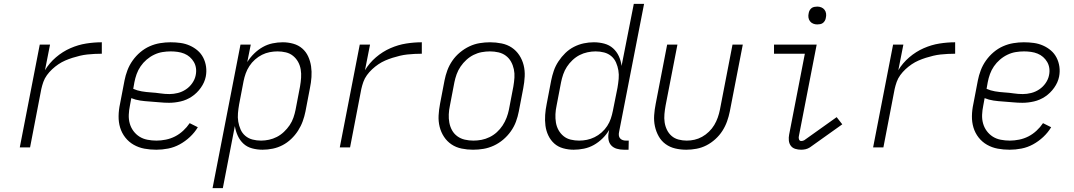

<svg xmlns="http://www.w3.org/2000/svg" viewBox="-20 -760 5540 990"><path d="M82 0 185 -530H238L212 -398Q234 -435 268.5 -464.5Q303 -494 343 -511.5Q383 -529 424 -535.5Q465 -542 505 -542V-483Q487 -483 467.5 -482Q448 -481 429.5 -479Q411 -477 392 -472.5Q373 -468 354 -462Q335 -456 316.5 -448Q298 -440 281 -428.5Q264 -417 249 -403Q234 -389 222 -372.5Q210 -356 203.5 -337.5Q197 -319 193 -301L135 0Z M786 12Q754 12 724.5 6.5Q695 1 669.5 -13.5Q644 -28 626 -51Q608 -74 599.5 -102Q591 -130 591.5 -161.5Q592 -193 599 -225L622 -345Q627 -371 637 -397.5Q647 -424 664 -448Q681 -472 703.5 -491Q726 -510 752 -521.5Q778 -533 805.5 -537.5Q833 -542 859 -542Q886 -542 911 -538.5Q936 -535 958.5 -525Q981 -515 999 -499.5Q1017 -484 1028 -462.5Q1039 -441 1042.5 -416Q1046 -391 1041 -365Q1035 -335 1015.5 -307.5Q996 -280 969 -262Q942 -244 911.5 -237Q881 -230 852 -230Q827 -230 802.5 -232.5Q778 -235 752.5 -236.5Q727 -238 703 -241.5Q679 -245 657 -254L650 -216Q645 -192 644 -168.5Q643 -145 649 -123.5Q655 -102 668 -84.5Q681 -67 699 -55.5Q717 -44 740 -39.5Q763 -35 787 -35Q810 -35 835 -40Q860 -45 882.5 -56.5Q905 -68 924.5 -86Q944 -104 958 -125L1000 -104Q984 -77 959.5 -54Q935 -31 906.5 -15.5Q878 0 847 6Q816 12 786 12ZM854 -275Q875 -275 897 -280.5Q919 -286 938.5 -299Q958 -312 971.5 -331.5Q985 -351 989 -372Q993 -391 990.5 -408.5Q988 -426 979.5 -440.5Q971 -455 958.5 -466Q946 -477 930 -483.5Q914 -490 896 -492.5Q878 -495 860 -495Q839 -495 817.5 -491.5Q796 -488 775 -478Q754 -468 736 -452.5Q718 -437 705 -418Q692 -399 684.5 -378Q677 -357 673 -336L667 -302Q687 -293 710.5 -289Q734 -285 758.5 -283.5Q783 -282 806.5 -278.5Q830 -275 854 -275Z M1076 210 1220 -530H1273L1255 -440Q1270 -464 1290.5 -484Q1311 -504 1335 -517.5Q1359 -531 1385.5 -536.5Q1412 -542 1438 -542Q1466 -542 1492.5 -534.5Q1519 -527 1538.5 -510Q1558 -493 1569 -469Q1580 -445 1584 -418Q1588 -391 1586 -362.5Q1584 -334 1578 -305L1555 -185Q1550 -160 1541 -135Q1532 -110 1517 -86.5Q1502 -63 1481.5 -43.5Q1461 -24 1437 -11.5Q1413 1 1386.5 6.5Q1360 12 1334 12Q1306 12 1280 5Q1254 -2 1235.5 -19Q1217 -36 1206 -60Q1195 -84 1191 -110L1129 210ZM1326 -35Q1346 -35 1367 -39.5Q1388 -44 1407.5 -54Q1427 -64 1444 -80Q1461 -96 1473.5 -114.5Q1486 -133 1493 -153.5Q1500 -174 1504 -194L1527 -314Q1531 -337 1532.5 -359Q1534 -381 1530.5 -402Q1527 -423 1517 -441Q1507 -459 1491 -472Q1475 -485 1454 -490Q1433 -495 1411 -495Q1391 -495 1370.5 -491Q1350 -487 1331 -477.5Q1312 -468 1295 -453Q1278 -438 1266 -419.5Q1254 -401 1247 -381.5Q1240 -362 1236 -342L1213 -222Q1209 -199 1207 -176.5Q1205 -154 1208.5 -133Q1212 -112 1220.5 -92.5Q1229 -73 1245 -59.5Q1261 -46 1282 -40.5Q1303 -35 1326 -35Z M1732 0 1835 -530H1888L1862 -398Q1884 -435 1918.5 -464.5Q1953 -494 1993 -511.5Q2033 -529 2074 -535.5Q2115 -542 2155 -542V-483Q2137 -483 2117.5 -482Q2098 -481 2079.5 -479Q2061 -477 2042 -472.5Q2023 -468 2004 -462Q1985 -456 1966.5 -448Q1948 -440 1931 -428.5Q1914 -417 1899 -403Q1884 -389 1872 -372.5Q1860 -356 1853.5 -337.5Q1847 -319 1843 -301L1785 0Z M2419 12Q2389 12 2360 6Q2331 0 2308 -15.5Q2285 -31 2269.5 -54.5Q2254 -78 2247 -106Q2240 -134 2241.5 -164Q2243 -194 2249 -225L2272 -345Q2277 -371 2286.5 -397Q2296 -423 2312.5 -447Q2329 -471 2352 -490Q2375 -509 2400.5 -521Q2426 -533 2453 -537.5Q2480 -542 2507 -542Q2537 -542 2566.5 -536Q2596 -530 2619 -514.5Q2642 -499 2657.5 -475.5Q2673 -452 2680 -424Q2687 -396 2685.5 -366Q2684 -336 2678 -305L2655 -185Q2650 -159 2640.5 -133Q2631 -107 2614 -83Q2597 -59 2574.5 -40Q2552 -21 2526 -9Q2500 3 2473 7.5Q2446 12 2419 12ZM2421 -35Q2442 -35 2463 -39Q2484 -43 2504.5 -53Q2525 -63 2542 -78.5Q2559 -94 2571.5 -113Q2584 -132 2592 -153Q2600 -174 2604 -194L2627 -314Q2631 -337 2632.5 -359.5Q2634 -382 2629.5 -403Q2625 -424 2615 -442Q2605 -460 2588.5 -472.5Q2572 -485 2550.5 -490Q2529 -495 2506 -495Q2485 -495 2463.5 -491Q2442 -487 2422 -477Q2402 -467 2385 -451.5Q2368 -436 2355 -417Q2342 -398 2334.5 -377Q2327 -356 2323 -336L2300 -216Q2295 -193 2294 -170.5Q2293 -148 2297 -127Q2301 -106 2311 -88Q2321 -70 2338 -57.5Q2355 -45 2376.5 -40Q2398 -35 2421 -35Z M2938 12Q2910 12 2883.5 4.5Q2857 -3 2838 -20Q2819 -37 2807.5 -61Q2796 -85 2792.5 -112Q2789 -139 2791 -167.5Q2793 -196 2799 -225L2822 -345Q2827 -370 2835.5 -395Q2844 -420 2859.5 -443.5Q2875 -467 2895 -486.5Q2915 -506 2939.5 -518.5Q2964 -531 2990 -536.5Q3016 -542 3042 -542Q3070 -542 3096 -535Q3122 -528 3141 -511Q3160 -494 3171 -470Q3182 -446 3185 -420L3248 -740H3301L3172 -79Q3170 -70 3171 -61.5Q3172 -53 3177 -47Q3182 -41 3190 -38Q3198 -35 3207 -35H3222L3221 12H3197Q3178 12 3160.5 7Q3143 2 3131.5 -10.5Q3120 -23 3117.5 -41.5Q3115 -60 3119 -79L3121 -90Q3107 -66 3086.5 -46Q3066 -26 3042 -12.5Q3018 1 2991 6.5Q2964 12 2938 12ZM2966 -35Q2986 -35 3006 -39Q3026 -43 3045.5 -52.5Q3065 -62 3082 -77Q3099 -92 3111 -110.5Q3123 -129 3129.5 -148.5Q3136 -168 3140 -188L3164 -308Q3168 -331 3170 -353.5Q3172 -376 3168.5 -397Q3165 -418 3156.5 -437.5Q3148 -457 3132 -470.5Q3116 -484 3095 -489.5Q3074 -495 3051 -495Q3031 -495 3009.5 -490.5Q2988 -486 2968.5 -476Q2949 -466 2932 -450Q2915 -434 2903 -415.5Q2891 -397 2884 -376.5Q2877 -356 2873 -336L2850 -216Q2845 -193 2844 -171Q2843 -149 2846.5 -128Q2850 -107 2860 -89Q2870 -71 2886 -58Q2902 -45 2923 -40Q2944 -35 2966 -35Z M3519 12Q3489 12 3461.5 5.5Q3434 -1 3412 -17Q3390 -33 3376.5 -57Q3363 -81 3357 -108.5Q3351 -136 3353 -165.5Q3355 -195 3361 -225L3420 -530H3473L3412 -216Q3408 -194 3406 -172Q3404 -150 3407 -129.5Q3410 -109 3419 -90.5Q3428 -72 3443 -59Q3458 -46 3478.5 -40.5Q3499 -35 3521 -35Q3541 -35 3561 -39.5Q3581 -44 3600 -54.5Q3619 -65 3635.5 -81Q3652 -97 3663 -115.5Q3674 -134 3681 -154Q3688 -174 3692 -194L3757 -530H3810L3743 -185Q3738 -160 3729 -134.5Q3720 -109 3705 -85.5Q3690 -62 3668.5 -42.5Q3647 -23 3622.5 -10.5Q3598 2 3571.5 7Q3545 12 3519 12Z M4111 12Q4095 12 4080.5 7.5Q4066 3 4057.5 -8.5Q4049 -20 4047.5 -35.5Q4046 -51 4049 -66L4130 -483H3971V-530H4191L4099 -57Q4097 -49 4100 -41Q4103 -33 4111 -33Q4115 -33 4119.5 -34Q4124 -35 4127 -37L4294 -156L4323 -119L4156 0Q4145 7 4133.5 9.5Q4122 12 4111 12ZM4194 -634Q4183 -634 4173 -638Q4163 -642 4156.5 -650.5Q4150 -659 4148.5 -670Q4147 -681 4150 -693Q4151 -700 4155 -707Q4159 -714 4165 -718.5Q4171 -723 4179 -724.5Q4187 -726 4194 -726Q4205 -726 4215 -722Q4225 -718 4231.5 -709.5Q4238 -701 4239.5 -690Q4241 -679 4238 -667Q4237 -660 4233 -653Q4229 -646 4223 -641.5Q4217 -637 4209 -635.5Q4201 -634 4194 -634Z M4482 0 4585 -530H4638L4612 -398Q4634 -435 4668.5 -464.5Q4703 -494 4743 -511.5Q4783 -529 4824 -535.5Q4865 -542 4905 -542V-483Q4887 -483 4867.5 -482Q4848 -481 4829.5 -479Q4811 -477 4792 -472.5Q4773 -468 4754 -462Q4735 -456 4716.5 -448Q4698 -440 4681 -428.5Q4664 -417 4649 -403Q4634 -389 4622 -372.5Q4610 -356 4603.5 -337.5Q4597 -319 4593 -301L4535 0Z M5186 12Q5154 12 5124.5 6.5Q5095 1 5069.5 -13.5Q5044 -28 5026 -51Q5008 -74 4999.5 -102Q4991 -130 4991.5 -161.5Q4992 -193 4999 -225L5022 -345Q5027 -371 5037 -397.5Q5047 -424 5064 -448Q5081 -472 5103.5 -491Q5126 -510 5152 -521.5Q5178 -533 5205.5 -537.5Q5233 -542 5259 -542Q5286 -542 5311 -538.5Q5336 -535 5358.5 -525Q5381 -515 5399 -499.5Q5417 -484 5428 -462.5Q5439 -441 5442.5 -416Q5446 -391 5441 -365Q5435 -335 5415.5 -307.5Q5396 -280 5369 -262Q5342 -244 5311.5 -237Q5281 -230 5252 -230Q5227 -230 5202.5 -232.5Q5178 -235 5152.5 -236.5Q5127 -238 5103 -241.5Q5079 -245 5057 -254L5050 -216Q5045 -192 5044 -168.5Q5043 -145 5049 -123.5Q5055 -102 5068 -84.5Q5081 -67 5099 -55.5Q5117 -44 5140 -39.5Q5163 -35 5187 -35Q5210 -35 5235 -40Q5260 -45 5282.5 -56.5Q5305 -68 5324.5 -86Q5344 -104 5358 -125L5400 -104Q5384 -77 5359.5 -54Q5335 -31 5306.5 -15.5Q5278 0 5247 6Q5216 12 5186 12ZM5254 -275Q5275 -275 5297 -280.5Q5319 -286 5338.5 -299Q5358 -312 5371.5 -331.5Q5385 -351 5389 -372Q5393 -391 5390.5 -408.5Q5388 -426 5379.5 -440.5Q5371 -455 5358.5 -466Q5346 -477 5330 -483.5Q5314 -490 5296 -492.5Q5278 -495 5260 -495Q5239 -495 5217.5 -491.5Q5196 -488 5175 -478Q5154 -468 5136 -452.5Q5118 -437 5105 -418Q5092 -399 5084.5 -378Q5077 -357 5073 -336L5067 -302Q5087 -293 5110.5 -289Q5134 -285 5158.5 -283.5Q5183 -282 5206.5 -278.5Q5230 -275 5254 -275Z"/></svg>

Font: Lode Dark Term
Style: Italic
Weight: 400
Italic angle: -11°
Monospace: yes
Designer: Belleve Invis
Foundry: Belleve Invis
Version: Version 29.2.0